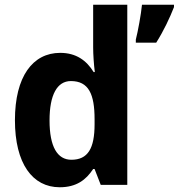

<svg xmlns="http://www.w3.org/2000/svg" viewBox="-20 -780 754 810"><path d="M232 10C302 10 343 -21 373 -67H379L405 0H517V-760H373V-580C373 -550 376 -507 380 -476H375C345 -525 301 -557 234 -557C118 -557 43 -457 43 -273C43 -90 117 10 232 10ZM714 -750V-760H579C575 -719 562 -648 553 -613V-600H639C670 -649 696 -704 714 -750ZM281 -106C222 -106 189 -161 189 -272C189 -380 221 -438 279 -438C354 -438 379 -383 379 -277V-256C379 -154 351 -106 281 -106Z"/></svg>

Font: Noto Sans Lao Looped SemiCondensed
Style: Bold
Weight: 700
Width: 4
Designer: Mark Frömberg, Ben Mitchell
Foundry: The Fontpad Ltd
Version: Version 1.002